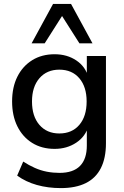

<svg xmlns="http://www.w3.org/2000/svg" viewBox="-20 -775 634 984"><path d="M292 189Q226 189 169 173Q112 157 68 125L99 53Q128 72 158.5 85.5Q189 99 220.5 105Q252 111 285 111Q355 111 390 75.5Q425 40 425 -29V-131H434Q419 -76 371 -44Q323 -12 260 -12Q194 -12 145 -42.5Q96 -73 69 -127.5Q42 -182 42 -255Q42 -328 69 -382Q96 -436 145 -466.5Q194 -497 260 -497Q324 -497 371.5 -465Q419 -433 433 -378H425V-488H523V-41Q523 35 497 86.5Q471 138 419.5 163.5Q368 189 292 189ZM284 -91Q349 -91 386.5 -135Q424 -179 424 -255Q424 -330 386.5 -374Q349 -418 284 -418Q220 -418 182 -374Q144 -330 144 -255Q144 -179 182 -135Q220 -91 284 -91ZM142 -553 252 -755H344L454 -553H387L298 -693L209 -553Z"/></svg>

Font: Nunito Sans 12pt ExtraLight 12pt SemiBold
Style: Regular
Weight: 600
Version: Version 3.101;gftools[0.9.27]